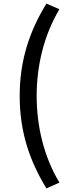

<svg xmlns="http://www.w3.org/2000/svg" viewBox="-20 -844 395 1063"><path d="M237 199 309 167C223 24 183 -145 183 -313C183 -480 223 -649 309 -793L237 -824C144 -673 89 -510 89 -313C89 -114 144 47 237 199Z"/></svg>

Font: Source Han Sans KR Medium
Style: Regular
Weight: 500
Designer: Ryoko NISHIZUKA (kana & ideographs); Paul D. Hunt (Latin, Greek & Cyrillic); Wenlong ZHANG (bopomofo); Sandoll Communica
Foundry: Adobe Systems Incorporated
Version: Version 1.001;PS 1.001;hotconv 1.0.78;makeotf.lib2.5.61930